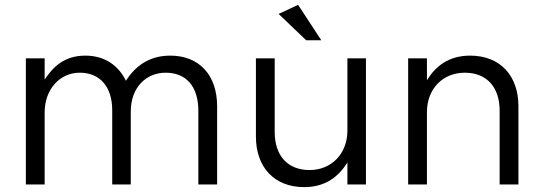

<svg xmlns="http://www.w3.org/2000/svg" viewBox="-20 -756 2223 787"><path d="M163 -430V-517H86V0H163V-295C163 -390 225 -458 307 -458C389 -458 440 -401 440 -304V0H516V-298C516 -400 581 -458 659 -458C743 -458 793 -402 793 -302V0H870V-320C870 -448 797 -528 678 -528C588 -528 533 -482 496 -425C468 -483 414 -528 330 -528C243 -528 197 -481 163 -430Z M1227 11C1316 11 1369 -34 1404 -90V0H1480V-517H1404V-221C1404 -124 1337 -59 1249 -59C1158 -59 1106 -119 1106 -215V-517H1029V-196C1029 -73 1102 11 1227 11ZM1202 -736 1122 -699 1235 -591H1297Z M1730 -427V-517H1653V0H1730V-296C1730 -393 1796 -458 1885 -458C1976 -458 2028 -398 2028 -302V0H2105V-321C2105 -444 2032 -528 1907 -528C1818 -528 1764 -483 1730 -427Z"/></svg>

Font: Mission
Style: Regular
Weight: 400
Version: Version 1.000;FEAKit 1.0